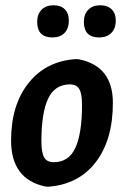

<svg xmlns="http://www.w3.org/2000/svg" viewBox="-20 -698 469 728"><path d="M183 -678Q211 -678 226 -662.5Q241 -647 241 -620Q241 -590 224.5 -573Q208 -556 179 -556Q121 -556 121 -615Q121 -644 137.5 -661Q154 -678 183 -678ZM360 -678Q388 -678 403.5 -662.5Q419 -647 419 -620Q419 -590 402 -573Q385 -556 356 -556Q298 -556 298 -615Q298 -644 314.5 -661Q331 -678 360 -678ZM269 -474 280 -473Q408 -447 408 -308Q408 -167 342.5 -82.5Q277 2 162 10L151 9Q22 -19 22 -165Q22 -300 88.5 -383.5Q155 -467 269 -474ZM245 -378Q188 -378 162.5 -324Q137 -270 137 -163Q137 -119 147.5 -101Q158 -83 184 -83Q241 -83 266 -138Q291 -193 291 -300Q291 -343 280.5 -360.5Q270 -378 245 -378Z"/></svg>

Font: Alegreya Sans SC
Style: Bold Italic
Weight: 700
Italic angle: -7°
Designer: Juan Pablo del Peral
Foundry: Huerta Tipografica
Version: Version 2.007